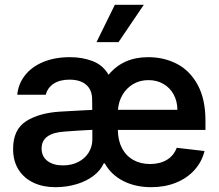

<svg xmlns="http://www.w3.org/2000/svg" viewBox="-20 -778 924 809"><path d="M421.4 -89.8H417Q404.3 -60.5 374.5 -37.6Q344.7 -14.6 302.7 -2Q260.7 10.7 212.9 10.7Q161.6 10.7 121.3 -8.1Q81.1 -26.9 58.1 -63.2Q35.2 -99.6 35.2 -150.4Q35.2 -232.4 90.1 -267.3Q145 -302.2 232.4 -307.6Q275.4 -309.6 319.3 -312.5L368.7 -314.9L368.2 -359.4Q368.2 -398.9 343.3 -420.7Q318.4 -442.4 272.5 -442.4Q231.9 -442.4 206.1 -425.3Q180.2 -408.2 172.9 -378.9H52.7Q57.1 -424.3 85 -460.2Q112.8 -496.1 161.6 -516.6Q210.4 -537.1 275.4 -537.1Q327.1 -537.1 370.4 -520.5Q413.6 -503.9 437.5 -462.9Q498.5 -537.1 604.5 -537.1Q671.9 -537.1 726.6 -508.3Q781.2 -479.5 813.5 -419.4Q845.7 -359.4 845.7 -269.5V-230.5H476.6Q477.1 -186 494.1 -153.6Q511.2 -121.1 541.7 -104Q572.3 -86.9 612.3 -86.9Q653.8 -86.9 683.1 -104.5Q712.4 -122.1 724.6 -155.3L841.8 -141.6Q830.6 -96.2 799.3 -61.5Q768.1 -26.9 721.2 -8.1Q674.3 10.7 617.2 10.7Q549.8 10.7 498.5 -15.9Q447.3 -42.5 421.4 -89.8ZM245.1 -81.1Q281.7 -81.1 310.1 -95.7Q338.4 -110.4 353.8 -135.5Q369.1 -160.6 369.1 -190.4V-231Q344.7 -230 306.9 -227.5Q269 -225.1 252 -223.6Q155.3 -217.3 155.3 -152.3Q155.3 -118.7 179.9 -99.9Q204.6 -81.1 245.1 -81.1ZM727.5 -315.4Q727.1 -351.6 711.7 -379.9Q696.3 -408.2 668.7 -424.3Q641.1 -440.4 605.5 -440.4Q569.3 -440.4 541 -423.6Q512.7 -406.7 496.1 -378.2Q479.5 -349.6 477.1 -315.4ZM463.9 -757.8H585.9L479.5 -600.6H386.7Z"/></svg>

Font: Pretendard SemiBold
Style: Regular
Weight: 600
Designer: Base glyphs from Inter by Rasmus Andersson; Hangeul glyphs from Noto Sans CJK(Source Han Sans) by Jang Soo-young and Kan
Foundry: Kil Hyung-jin
Version: Version 1.309